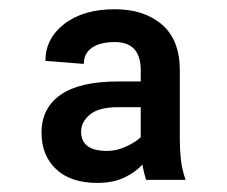

<svg xmlns="http://www.w3.org/2000/svg" viewBox="-20 -742 502 424"><path d="M294.4 -378.6Q279.5 -361.9 254.8 -350Q230.1 -338.1 195 -338.1Q136 -338.1 103.9 -368.4Q71.7 -398.8 71.7 -448.9Q71.7 -503.2 113.8 -532.7Q155.9 -562.1 240.8 -562.1H290.8V-586.6Q290.8 -649.1 233.7 -649.1Q201.3 -649.1 183.2 -636.7Q165.1 -624.3 165.1 -600.9L80.3 -607.6Q80.3 -657 122.2 -689.3Q164.1 -721.6 233.7 -721.6Q298.3 -721.6 337.7 -687.7Q377.1 -653.8 377.1 -586.6V-433.2Q377.1 -410.5 379.6 -388.7Q382.1 -366.8 389.9 -344.8H302.6Q297.6 -360.8 294.4 -378.6ZM290.8 -505.3H240.8Q198.2 -505.3 178.6 -489Q159.1 -472.7 159.1 -451.3Q159.1 -408.7 216.6 -408.7Q236.5 -408.7 257.1 -417.8Q277.7 -426.8 290.8 -438.9Z"/></svg>

Font: Inter Zeller Medium
Style: Regular
Weight: 500
Designer: Rasmus Andersson; Joe Bland
Foundry: zeller
Version: Version 3.015;git-dec3a8cb1